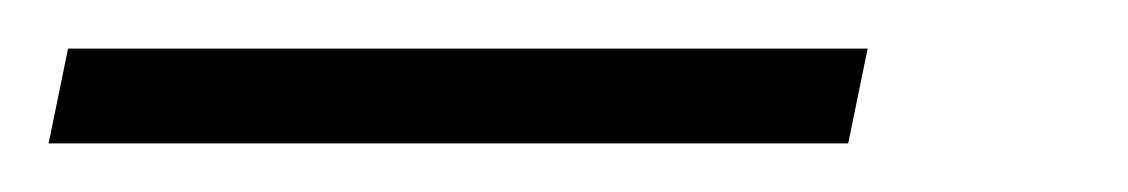

<svg xmlns="http://www.w3.org/2000/svg" viewBox="-38 -8 464 79"><path d="M319 12 311 51H-18L-10 12Z"/></svg>

Font: Arapey
Style: Italic
Weight: 400
Italic angle: -12°
Designer: Eduardo Rodriguez Tunni
Foundry: Eduardo Rodriguez Tunni
Version: Version 3.000